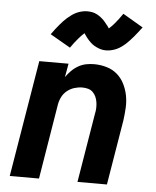

<svg xmlns="http://www.w3.org/2000/svg" viewBox="-54 -823 709 870"><g transform="rotate(5 300.0 -388.5)"><path d="M23 0 111 -530H244L233 -468Q244 -484 258 -498Q272 -512 289 -521.5Q306 -531 324 -534.5Q342 -538 360 -538Q389 -538 416.5 -530Q444 -522 464.5 -504.5Q485 -487 497.5 -462.5Q510 -438 515.5 -410.5Q521 -383 519.5 -354Q518 -325 514 -296L465 0H331L383 -314Q386 -327 386.5 -340.5Q387 -354 385 -367Q383 -380 378 -391.5Q373 -403 364 -412Q355 -421 342.5 -424.5Q330 -428 316 -428Q298 -428 280 -422.5Q262 -417 247 -405Q232 -393 223.5 -376Q215 -359 212 -341L156 0ZM244 -603 152 -656Q161 -669 170 -680.5Q179 -692 187 -701.5Q195 -711 203 -719.5Q211 -728 219 -735Q227 -742 238 -750Q249 -758 260 -763Q271 -768 283.5 -771Q296 -774 308 -774Q313 -774 319 -773.5Q325 -773 330.5 -772Q336 -771 341.5 -769Q347 -767 352 -764.5Q357 -762 361.5 -759Q366 -756 370 -753Q374 -750 379 -745.5Q384 -741 387.5 -737Q391 -733 394 -729Q397 -725 400 -721.5Q403 -718 406 -714Q409 -710 412 -705Q420 -712 425.5 -718Q431 -724 438.5 -732.5Q446 -741 454 -752Q462 -763 472 -777L564 -723Q554 -710 545.5 -699Q537 -688 528.5 -678Q520 -668 512 -659.5Q504 -651 496.5 -644Q489 -637 478 -629Q467 -621 456 -616Q445 -611 432.5 -608Q420 -605 408 -605Q402 -605 396.5 -605.5Q391 -606 385.5 -607.5Q380 -609 374.5 -611Q369 -613 364 -615.5Q359 -618 354.5 -620.5Q350 -623 346 -626Q342 -629 337 -633.5Q332 -638 328.5 -642Q325 -646 321.5 -650Q318 -654 315.5 -657.5Q313 -661 309.5 -666Q306 -671 304 -674Q296 -667 290.5 -661Q285 -655 277.5 -646.5Q270 -638 261.5 -627Q253 -616 244 -603Z"/></g></svg>

Font: Iosevka Curly XBdExObl
Style: Regular
Weight: 800
Width: 7
Italic angle: -9°
Monospace: yes
Designer: Belleve Invis
Foundry: Belleve Invis
Version: Version 11.1.0; ttfautohint (v1.8.3)